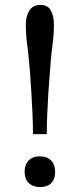

<svg xmlns="http://www.w3.org/2000/svg" viewBox="-20 -750 325 780"><path d="M170 -205H114Q114 -244 112 -287.5Q110 -331 107.5 -373Q105 -415 102.5 -448.5Q100 -482 98 -500Q95 -537 90 -573Q85 -609 85 -650Q85 -685 99.5 -707.5Q114 -730 144 -730Q175 -730 187 -706.5Q199 -683 199 -651Q199 -609 194 -573Q189 -537 186 -500Q185 -482 182 -448.5Q179 -415 176.5 -373Q174 -331 172 -287.5Q170 -244 170 -205ZM204 -52Q204 -22 188 -6Q172 10 143 10Q114 10 97 -6.5Q80 -23 80 -52Q80 -81 96.5 -98Q113 -115 142 -115Q171 -115 187.5 -98Q204 -81 204 -52Z"/></svg>

Font: Domine
Style: Regular
Weight: 400
Designer: Pablo Impallari, Rodrigo Fuenzalida, Brenda Gallo
Foundry: Pablo Impallari, Rodrigo Fuenzalida, Brenda Gallo
Version: Version 2.000;September 19, 2022;FontCreator 14.0.0.2877 64-